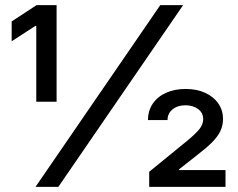

<svg xmlns="http://www.w3.org/2000/svg" viewBox="-20 -727 925 747"><path d="M603.5 -707H692.4L207 0H118.2ZM121.1 -626H117.2L25.4 -566.4V-643.6L122.1 -707H200.2V-331.1H121.1ZM560.5 -58.6 710 -180.7Q742.7 -208 756.6 -225.8Q770.5 -243.7 770.5 -263.7Q770.5 -288.1 750.7 -302.7Q731 -317.4 701.2 -317.4Q670.9 -317.4 651.4 -301.5Q631.8 -285.6 631.8 -259.8H555.7Q555.7 -295.9 574.2 -323.5Q592.8 -351.1 626 -366Q659.2 -380.9 702.1 -380.9Q745.6 -380.9 778.6 -365.7Q811.5 -350.6 829.6 -324Q847.7 -297.4 847.7 -264.6Q847.7 -238.8 837.2 -216.8Q826.7 -194.8 804.7 -172.9Q782.7 -150.9 745.1 -122.1L676.8 -68.4V-65.4H857.4V0H560.5Z"/></svg>

Font: Pretendard JP Medium
Style: Regular
Weight: 500
Designer: Base glyphs from Inter by Rasmus Andersson; Hangeul glyphs from Noto Sans CJK(Source Han Sans) by Jang Soo-young and Kan
Foundry: Kil Hyung-jin
Version: Version 1.309